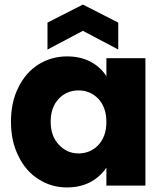

<svg xmlns="http://www.w3.org/2000/svg" viewBox="-20 -813 719 841"><path d="M28 -280C28 -280 28 -280 28 -280C28 -223 39 -172 61 -129C82 -85 112 -51 149 -28C186 -4 228 8 273 8C273 8 273 8 273 8C312 8 347 0 377 -16C406 -32 429 -53 446 -79C446 -79 446 0 446 0C446 0 617 0 617 0C617 0 617 -558 617 -558C617 -558 446 -558 446 -558C446 -558 446 -479 446 -479C446 -479 446 -479 446 -479C430 -505 407 -526 378 -542C348 -558 313 -566 274 -566C274 -566 274 -566 274 -566C228 -566 186 -554 149 -531C112 -508 82 -474 61 -431C39 -388 28 -337 28 -280ZM446 -279C446 -279 446 -279 446 -279C446 -236 434 -203 411 -178C387 -153 358 -141 324 -141C324 -141 324 -141 324 -141C290 -141 261 -154 238 -179C214 -204 202 -237 202 -280C202 -280 202 -280 202 -280C202 -323 214 -356 238 -381C261 -405 290 -417 324 -417C324 -417 324 -417 324 -417C358 -417 387 -405 411 -380C434 -355 446 -322 446 -279ZM498 -596C498 -596 498 -714 498 -714C498 -714 343 -793 343 -793C343 -793 188 -714 188 -714C188 -714 188 -596 188 -596C188 -596 343 -678 343 -678C343 -678 498 -596 498 -596Z"/></svg>

Font: Girnar Poppins
Style: Bold
Weight: 500
Designer: Ninad Kale (Devanagari), Jonny Pinhorn (Latin)
Foundry: Indian Type Foundry
Version: ""